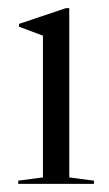

<svg xmlns="http://www.w3.org/2000/svg" viewBox="-20 -454 269 474"><path d="M151 -16 212 -8V0H25V-8L86 -16V-366L27 -388V-395L143 -434H151Z"/></svg>

Font: Libre Caslon Display
Style: Regular
Weight: 400
Designer: Pablo Impallari, Rodrigo Fuenzalida
Foundry: Pablo Impallari, Rodrigo Fuenzalida
Version: Version 1.002